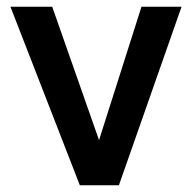

<svg xmlns="http://www.w3.org/2000/svg" viewBox="-20 -550 570 570"><path d="M11 -530H135L274 -134L400 -530H519L333 0H217Z"/></svg>

Font: Golos UI Medium
Style: Regular
Weight: 500
Designer: A.Korolkova, Vitaly Kuzmin
Foundry: ParaType Ltd
Version: Version 2.000